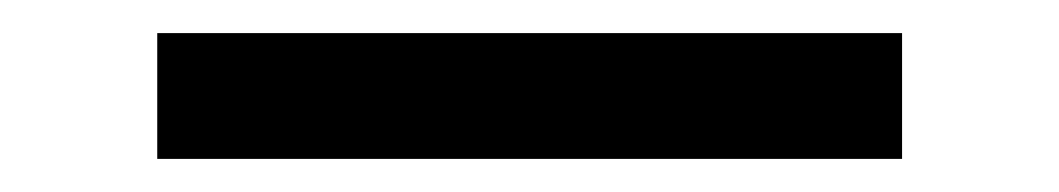

<svg xmlns="http://www.w3.org/2000/svg" viewBox="-20 33 640 116"><path d="M75 53H525V129H75Z"/></svg>

Font: Bellota Text
Style: Bold
Weight: 700
Designer: Kemie Guaida
Foundry: Kemie Guaida
Version: Version 4.001